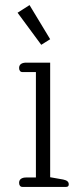

<svg xmlns="http://www.w3.org/2000/svg" viewBox="-20 -734 315 754"><path d="M142 -558 177 -580 96 -714 49 -684ZM68 0H240C248 0 250 -5 250 -10C250 -21 242 -26 228 -29L177 -38V-488H83C67 -488 55 -482 55 -467C55 -457 60 -451 68 -451H121V-37H83C67 -37 55 -31 55 -16C55 -6 60 0 68 0Z"/></svg>

Font: Maitree Light
Style: Regular
Weight: 300
Designer: CadsonDemak Team
Foundry: CadsonDemak
Version: Version 1.000;PS 001.000;hotconv 1.0.88;makeotf.lib2.5.64775